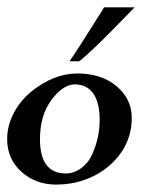

<svg xmlns="http://www.w3.org/2000/svg" viewBox="-20 -495 419 523"><path d="M-0.5 -116.2Q-0.5 -152.8 17.3 -186.8Q35.2 -220.7 63.5 -244.1Q126 -294.9 190.9 -294.9Q255.9 -294.9 297.4 -260.3Q338.9 -225.6 338.9 -173.6Q338.9 -121.6 310.3 -80.1Q281.7 -38.6 234.9 -15.4Q188 7.8 132.6 7.8Q77.1 7.8 38.3 -27.1Q-0.5 -62 -0.5 -116.2ZM159.2 -22.5Q181.6 -22.5 201.4 -37.1Q221.2 -51.8 231.4 -75.2Q251.5 -120.1 251.5 -168Q251.5 -215.8 233.9 -240.5Q216.3 -265.1 184.1 -265.1Q151.9 -265.1 120.4 -223.1Q88.9 -181.2 88.9 -116.2Q88.9 -22.5 159.2 -22.5ZM195.8 -328.1H169.4Q189 -356 246.6 -447.8L263.7 -475.1H346.7Q339.8 -468.3 308.1 -435.5Q227.5 -352.5 195.8 -328.1Z"/></svg>

Font: Niconne
Style: Regular
Weight: 400
Designer: Vernon Adams
Foundry: Vernon Adams
Version: Version 1.002